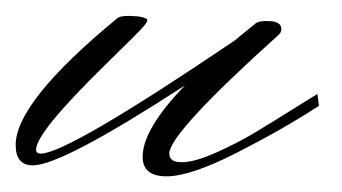

<svg xmlns="http://www.w3.org/2000/svg" viewBox="-62 -200 437 245"><path d="M88 -177Q93 -181 115 -179Q126 -177 126 -174.5Q126 -172 121 -166Q116 -160 73 -118Q-16 -31 -16 -9Q-16 -4 -10 -4Q24 -4 237 -148L264 -170Q269 -174 283 -173Q297 -172 297 -163Q297 -159 294 -156Q154 -30 154 -4Q154 7 170 7Q186 7 213 -5Q240 -17 261 -29.5Q282 -42 311.5 -60.5Q341 -79 343 -80L345 -65Q299 -35 240 -5Q181 25 150.5 25Q120 25 120 0Q120 -35 174 -91Q17 11 -20 11Q-42 11 -42 -15Q-42 -70 88 -177Z"/></svg>

Font: Monsieur La Doulaise
Style: Regular
Weight: 400
Designer: Alejandro Paul
Foundry: Alejandro Paul
Version: Version 1.000